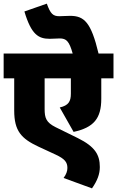

<svg xmlns="http://www.w3.org/2000/svg" viewBox="-20 -916 643 1054"><path d="M603 -486V-622H521C480 -794 442 -829 365 -829C346 -829 320 -827 306 -827C271 -827 257 -840 237 -896L114 -853C152 -725 192 -703 253 -703C270 -703 295 -705 308 -705C344 -705 360 -690 379 -622H0V-486H58V-309C58 -197 97 -155 191 -111L286 -67C335 -44 350 -26 350 6C350 23 344 41 329 61L485 118C515 75 528 39 528 1C528 -66 502 -111 407 -158L285 -218C233 -244 225 -269 225 -318V-486H369V-402C369 -359 356 -337 308 -326L384 -192C495 -216 536 -266 536 -374V-486Z"/></svg>

Font: Noto Sans Devanagari SemiCondensed Black
Style: Regular
Weight: 900
Width: 4
Designer: Jelle Bosma - Monotype Design Team
Foundry: Monotype Imaging Inc.
Version: Version 2.004